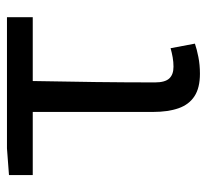

<svg xmlns="http://www.w3.org/2000/svg" viewBox="-42 -542 597 554"><g transform="rotate(-90 257.0 -264.5)"><path d="M321.8 13.4Q280.9 13.4 256.8 -2.4Q232.7 -18.1 222.1 -48.5Q211.5 -78.8 211.5 -122.3V-469H29.4V-537.6L106.5 -543.4H484.9V-469H300.7Q298.9 -377.1 297.8 -287.7Q296.7 -198.3 296.7 -116.3Q296.7 -87.6 308 -75.2Q319.3 -62.9 342 -62.9Q355.5 -62.9 368.7 -65.2Q381.9 -67.5 395.4 -71.3L408.6 -1.1Q392.8 4.4 370.1 8.9Q347.4 13.4 321.8 13.4Z"/></g></svg>

Font: Noto Sans SC Thin
Style: Regular
Weight: 100
Designer: Ryoko NISHIZUKA 西塚涼子 (kana, bopomofo & ideographs); Paul D. Hunt (Latin, Greek & Cyrillic); Sandoll Communications 산돌커뮤니
Foundry: Adobe
Version: Version 2.004-H2;hotconv 1.0.118;makeotfexe 2.5.65603